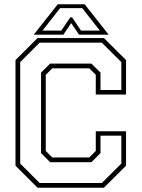

<svg xmlns="http://www.w3.org/2000/svg" viewBox="-20 -878 662 898"><path d="M155.5 0 52.5 -103V-597L155.5 -700H466L569.5 -597V-436H428V-528L397.5 -558.5H224.5L194 -528V-172L224.5 -141.5H397.5L428 -172V-264H569.5V-103L466 0ZM165.5 -22H456L547.5 -113V-243.5H450V-162L407.5 -119.5H214.5L172 -162V-538.5L214.5 -580.5H407.5L450 -538.5V-457H547.5V-587.5L456 -678.5H165.5L74.5 -587.5V-113ZM250 -858H376L488 -716H349.5L313 -770L276.5 -716H138ZM261 -840 179 -735H266.5L309 -797H317L359 -735H447L364.5 -840Z"/></svg>

Font: Tourney ExtraLight
Style: Regular
Weight: 250
Designer: Tyler Finck
Foundry: Etcetera Type Co
Version: Version 1.015